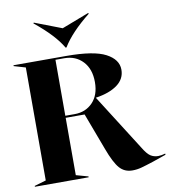

<svg xmlns="http://www.w3.org/2000/svg" viewBox="-99 -1019 987 1108"><g transform="rotate(-10 395.0 -464.5)"><path d="M452 -145 371 -361H260V-25L331 -5V0H16V-5L84 -25V-687L16 -707V-712H326Q486 -712 555.5 -675.5Q625 -639 625 -579Q625 -525 579 -491Q533 -457 452 -445V-444L660 -116Q684 -76 703.5 -63.5Q723 -51 748 -51Q766 -51 790 -58V-51L712 -24Q666 -9 640 -2Q614 5 587 5Q541 5 512 -28Q483 -61 452 -145ZM315 -373Q379 -373 420.5 -416Q462 -459 462 -535Q462 -612 420 -656.5Q378 -701 312 -701H260V-373ZM171 -930 174 -934 333 -873 492 -934 496 -930Q384 -841 335 -760H330Q285 -838 171 -930Z"/></g></svg>

Font: Nyght Serif Bold
Style: Regular
Weight: 700
Designer: Maksym Kobuzan
Version: Version 0.410